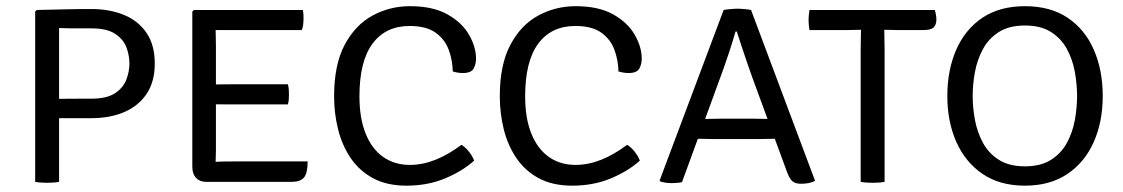

<svg xmlns="http://www.w3.org/2000/svg" viewBox="-20 -574 3546 606"><path d="M468.5 -373.5Q468.5 -316 442.8 -277.8Q417 -239.5 372 -220.2Q327 -201 268 -201Q254.5 -201 232.2 -201Q210 -201 187.5 -201Q165 -201 150 -201Q135 -201 136 -201V-261.5Q151.5 -262 177.5 -262.2Q203.5 -262.5 228.8 -262.5Q254 -262.5 268 -262.5Q317 -262.5 343 -279.8Q369 -297 378.8 -322.8Q388.5 -348.5 388.5 -373.5Q388.5 -399.5 378.8 -425Q369 -450.5 343 -467.5Q317 -484.5 268 -484.5Q247 -484.5 219 -484.5Q191 -484.5 166.5 -485.5V0Q158.5 1.5 148.5 2.2Q138.5 3 128.5 3Q119 3 108.8 2.2Q98.5 1.5 91 0V-537.5L96 -542.5Q143.5 -543.5 183.8 -544.5Q224 -545.5 268 -545.5Q326 -545.5 371.2 -527Q416.5 -508.5 442.5 -470.2Q468.5 -432 468.5 -373.5Z M587 -537.5 592 -542.5H660.5V-481Q660.5 -471.5 661 -458Q661.5 -444.5 661.5 -428.5V-99Q661.5 -89.5 661 -78.8Q660.5 -68 660.5 -62.5V0H630.5Q610.5 0 598.8 -12.5Q587 -25 587 -47.5ZM888.5 -308Q891 -300 891.5 -291Q892 -282 892 -276Q892 -269.5 891.5 -260.8Q891 -252 888.5 -244.5H715Q705 -244.5 691.2 -244.5Q677.5 -244.5 662.8 -244.8Q648 -245 635 -245.5V-307Q648 -307.5 662.8 -307.5Q677.5 -307.5 691.2 -307.8Q705 -308 715 -308ZM936 -542.5Q937.5 -534.5 937.8 -526.8Q938 -519 938 -512.5Q938 -506 937 -496.8Q936 -487.5 932.5 -479H715Q705 -479 691.2 -479Q677.5 -479 662.8 -479.2Q648 -479.5 635 -480V-542.5ZM951 -64.5Q951 -27.5 939.5 -13.8Q928 0 901.5 0H636V-61.5Q647 -62.5 658.5 -63.2Q670 -64 683.8 -64.2Q697.5 -64.5 716.5 -64.5Z M1409 -348.5Q1408.5 -383 1396.5 -416.2Q1384.5 -449.5 1355 -470.8Q1325.5 -492 1273 -492Q1197 -492 1155.8 -436.2Q1114.5 -380.5 1114.5 -270Q1114.5 -201 1134 -152.5Q1153.5 -104 1189.2 -78.8Q1225 -53.5 1273.5 -53.5Q1313.5 -53.5 1354 -69.5Q1394.5 -85.5 1436.5 -117Q1445.5 -111.5 1453.5 -103Q1461.5 -94.5 1467.5 -85Q1473.5 -75.5 1476.5 -67Q1440 -34 1385 -11Q1330 12 1263 12Q1201 12 1157.5 -11.5Q1114 -35 1086.8 -75.2Q1059.5 -115.5 1047 -166Q1034.5 -216.5 1034.5 -270Q1034.5 -370 1068 -432.8Q1101.5 -495.5 1156 -525Q1210.5 -554.5 1274 -554.5Q1346 -554.5 1392 -528.8Q1438 -503 1460.2 -464.5Q1482.5 -426 1482.5 -388.5Q1482.5 -371.5 1474.8 -357.5Q1467 -343.5 1441 -343.5Q1432 -343.5 1424.8 -344.8Q1417.5 -346 1409 -348.5Z M1932 -348.5Q1931.5 -383 1919.5 -416.2Q1907.5 -449.5 1878 -470.8Q1848.5 -492 1796 -492Q1720 -492 1678.8 -436.2Q1637.5 -380.5 1637.5 -270Q1637.5 -201 1657 -152.5Q1676.5 -104 1712.2 -78.8Q1748 -53.5 1796.5 -53.5Q1836.5 -53.5 1877 -69.5Q1917.5 -85.5 1959.5 -117Q1968.5 -111.5 1976.5 -103Q1984.5 -94.5 1990.5 -85Q1996.5 -75.5 1999.5 -67Q1963 -34 1908 -11Q1853 12 1786 12Q1724 12 1680.5 -11.5Q1637 -35 1609.8 -75.2Q1582.5 -115.5 1570 -166Q1557.5 -216.5 1557.5 -270Q1557.5 -370 1591 -432.8Q1624.5 -495.5 1679 -525Q1733.5 -554.5 1797 -554.5Q1869 -554.5 1915 -528.8Q1961 -503 1983.2 -464.5Q2005.5 -426 2005.5 -388.5Q2005.5 -371.5 1997.8 -357.5Q1990 -343.5 1964 -343.5Q1955 -343.5 1947.8 -344.8Q1940.5 -346 1932 -348.5Z M2264 -542.5Q2270 -544 2284.5 -545.2Q2299 -546.5 2308.5 -546.5Q2317.5 -546.5 2331 -545.2Q2344.5 -544 2350.5 -542.5L2552.5 -3.5Q2544 1.5 2532.5 3.8Q2521 6 2508 6Q2490.5 6 2481.2 -1.8Q2472 -9.5 2463.5 -32.5L2355 -328Q2348 -347 2339 -373.5Q2330 -400 2321 -426.8Q2312 -453.5 2305.5 -474.5H2301.5Q2293 -444.5 2281.8 -410.5Q2270.5 -376.5 2263.5 -357L2132.5 1Q2125.5 2.5 2116.5 3.2Q2107.5 4 2099.5 4Q2089.5 4 2080.2 2.5Q2071 1 2064.5 -1L2062 -4.5ZM2247.5 -135Q2244.5 -135 2228.8 -135.2Q2213 -135.5 2197.5 -135.8Q2182 -136 2178 -136H2148L2173 -198.5H2200Q2204 -198.5 2217 -198.8Q2230 -199 2243 -199.2Q2256 -199.5 2259 -199.5H2355Q2358.5 -199.5 2370 -199.2Q2381.5 -199 2393 -198.8Q2404.5 -198.5 2408.5 -198.5H2436.5L2460.5 -136H2429Q2426 -136 2411.8 -135.8Q2397.5 -135.5 2383 -135.2Q2368.5 -135 2365.5 -135Z M2535 -479Q2533.5 -487 2532.8 -495.2Q2532 -503.5 2532 -510.5Q2532 -517.5 2532.8 -526Q2533.5 -534.5 2535 -542.5H2930.5Q2932.5 -536 2934 -527.5Q2935.5 -519 2935.5 -513Q2935.5 -496 2926.8 -487.5Q2918 -479 2892.5 -479H2821.5Q2813 -479 2796.2 -479.5Q2779.5 -480 2771 -480H2697.5Q2688 -480 2672 -479.5Q2656 -479 2647 -479ZM2696.5 -420.5Q2696.5 -436.5 2697 -450Q2697.5 -463.5 2697.5 -480V-510.5H2771V-480Q2771 -463.5 2771.5 -450Q2772 -436.5 2772 -420.5V0Q2764 1.5 2754 2.2Q2744 3 2734.5 3Q2725.5 3 2715 2.2Q2704.5 1.5 2696.5 0Z M3050 -271Q3050 -234 3057.2 -195.2Q3064.5 -156.5 3082.5 -123.2Q3100.5 -90 3132.8 -69.5Q3165 -49 3215 -49Q3265 -49 3297.2 -69.5Q3329.5 -90 3347.5 -123.2Q3365.5 -156.5 3372.5 -195.2Q3379.5 -234 3379.5 -271Q3379.5 -308 3372.5 -347Q3365.5 -386 3347.5 -419.2Q3329.5 -452.5 3297.2 -473Q3265 -493.5 3215 -493.5Q3165 -493.5 3132.8 -473Q3100.5 -452.5 3082.5 -419.2Q3064.5 -386 3057.2 -347Q3050 -308 3050 -271ZM2970 -271Q2970 -352.5 2998 -416.8Q3026 -481 3080.5 -517.8Q3135 -554.5 3215 -554.5Q3295.5 -554.5 3350 -517.8Q3404.5 -481 3432.5 -416.8Q3460.5 -352.5 3460.5 -271Q3460.5 -189.5 3432 -125.5Q3403.5 -61.5 3348.8 -24.8Q3294 12 3215 12Q3135.5 12 3081 -25.2Q3026.5 -62.5 2998.2 -126.5Q2970 -190.5 2970 -271Z"/></svg>

Font: Signika SC
Style: Regular
Weight: 300
Designer: Anna Giedryś
Foundry: Anna Giedryś
Version: Version 2.000